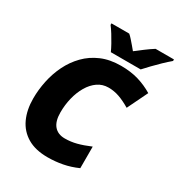

<svg xmlns="http://www.w3.org/2000/svg" viewBox="-215 -1066 1128 1216"><g transform="rotate(30 349.5 -458.5)"><path d="M314.9 9.8Q225.6 9.8 167 -25.1Q108.4 -60.1 79.6 -122.6Q50.8 -185.1 50.8 -268.1Q50.8 -332 64.5 -397Q78.1 -461.9 106.9 -520.8Q135.7 -579.6 180.7 -625.7Q225.6 -671.9 287.6 -698.5Q349.6 -725.1 430.2 -725.1Q501.5 -725.1 558.1 -708.3Q614.7 -691.4 665 -661.1L592.8 -512.2Q547.4 -539.1 509.3 -552.5Q471.2 -565.9 430.2 -565.9Q386.7 -565.9 352.3 -542Q317.9 -518.1 293.7 -477.1Q269.5 -436 256.8 -384.5Q244.1 -333 244.1 -277.8Q244.1 -212.9 271.7 -180.4Q299.3 -147.9 350.1 -147.9Q393.6 -147.9 435.1 -158.7Q476.6 -169.4 529.8 -191.9V-34.2Q477.5 -10.7 424.1 -0.5Q370.6 9.8 314.9 9.8ZM330.1 -767.1Q320.3 -789.1 305.2 -816.4Q290 -843.8 273.7 -870.1Q257.3 -896.5 242.2 -916V-927.2H372.1Q383.3 -918 397.5 -901.9Q411.6 -885.7 425.5 -869.6Q439.5 -853.5 448.2 -842.3Q476.1 -863.8 505.1 -885.7Q534.2 -907.7 564.9 -927.2H699.2V-916Q674.3 -895 646.5 -868.4Q618.7 -841.8 593.3 -815.2Q567.9 -788.6 548.3 -767.1Z"/></g></svg>

Font: Open Sans ExtraBold
Style: Italic
Weight: 800
Italic angle: -12°
Designer: Monotype Design Team
Foundry: Monotype Imaging Inc.
Version: Version 3.000; ttfautohint (v1.8.4)